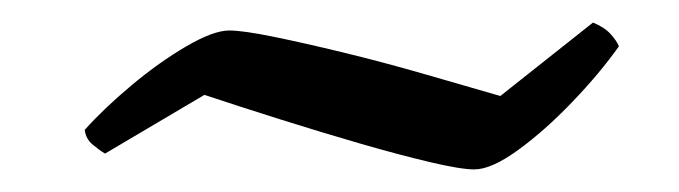

<svg xmlns="http://www.w3.org/2000/svg" viewBox="-20 -401 601 170"><path d="M400 -251Q388 -251 360.5 -257.5Q333 -264 298.5 -274Q264 -284 227.5 -295.5Q191 -307 161 -317L73 -265Q68 -268 62 -273Q56 -278 55 -286Q72 -305 96.5 -325.5Q121 -346 145 -360Q169 -374 183 -374Q195 -374 222 -368.5Q249 -363 284 -354.5Q319 -346 355.5 -335.5Q392 -325 423 -316L505 -381Q515 -377 520.5 -371Q526 -365 528 -360Q511 -336 486.5 -310.5Q462 -285 438.5 -268Q415 -251 400 -251Z"/></svg>

Font: Texturina Medium 12pt
Style: Italic
Weight: 400
Italic angle: -11°
Version: Version 1.002